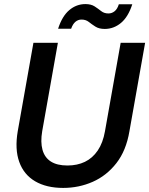

<svg xmlns="http://www.w3.org/2000/svg" viewBox="-20 -910 732 942"><path d="M290 12Q208 12 152.5 -20.5Q97 -53 74.5 -115.5Q52 -178 67 -266L144 -700H264L187 -266Q178 -213 188.5 -175Q199 -137 229.5 -117.5Q260 -98 311 -98Q359 -98 396.5 -116Q434 -134 459.5 -171.5Q485 -209 495 -266L572 -700H692L615 -266Q599 -171 551 -109.5Q503 -48 435 -18Q367 12 290 12ZM265 -769Q285 -831 320 -860.5Q355 -890 399 -890Q427 -890 444.5 -878.5Q462 -867 476.5 -855.5Q491 -844 512 -844Q529 -844 542.5 -855Q556 -866 563 -889H629Q609 -827 573.5 -797.5Q538 -768 494 -768Q466 -768 448 -779.5Q430 -791 415.5 -802.5Q401 -814 380 -814Q363 -814 350 -803Q337 -792 329 -769Z"/></svg>

Font: DM Sans SemiBold
Style: Italic
Weight: 600
Italic angle: -10°
Designer: Colophon Foundry, Jonny Pinhorn
Foundry: Colophon Foundry
Version: Version 4.004;gftools[0.9.30]